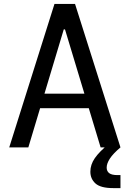

<svg xmlns="http://www.w3.org/2000/svg" viewBox="-20 -750 660 977"><path d="M492 0 310.7 -600.5H304.5L124.2 0H27L257.2 -730H361.8L593 0ZM141.7 -273.5H481.2V-199.5H141.7ZM522.8 102.8Q522.8 121.3 535.8 131.2Q548.7 141 578.5 141H593V207.2H556.7Q492.2 207.2 466 183.7Q439.8 160.2 439.8 123.5Q439.8 87.8 462.5 54.8Q485.2 21.8 534.5 -18.5L593 0Q555.5 31.7 539.2 56.8Q522.8 82 522.8 102.8Z"/></svg>

Font: Monaspace Neon Var
Style: Regular
Weight: 400
Designer: Riley Cran and the Lettermatic Team
Version: Version 1.000 (Monaspace Neon Var)